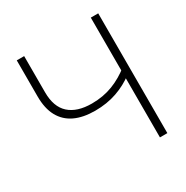

<svg xmlns="http://www.w3.org/2000/svg" viewBox="-166 -869 981 1010"><g transform="rotate(-30 324.5 -364.0)"><path d="M295.4 -291.5Q222.7 -291.5 172.4 -315.4Q122.1 -339.4 95.9 -387.5Q69.8 -435.5 69.8 -507.8V-727.5H114.7V-507.8Q114.7 -418.9 162.4 -376Q210 -333 299.3 -333Q368.7 -333 427.2 -355.7Q485.8 -378.4 536.1 -419.4V-370.6Q487.8 -333.5 427.5 -312.5Q367.2 -291.5 295.4 -291.5ZM519.5 0V-727.5H564.5V0Z"/></g></svg>

Font: Inter 28pt ExtraLight
Style: Regular
Weight: 250
Designer: Rasmus Andersson
Foundry: rsms
Version: Version 4.001;git-66647c0bb